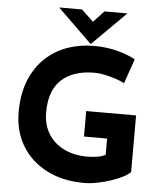

<svg xmlns="http://www.w3.org/2000/svg" viewBox="-61 -990 885 1051"><g transform="rotate(5 381.0 -464.5)"><path d="M692 -74Q679 -60 651 -45.5Q623 -31 586.5 -19Q550 -7 512 0.5Q474 8 440 8Q321 8 233 -38Q145 -84 97.5 -164Q50 -244 50 -347Q50 -448 80.5 -522.5Q111 -597 163.5 -646.5Q216 -696 284.5 -720Q353 -744 428 -744Q499 -744 558 -728.5Q617 -713 658 -690L611 -555Q593 -565 563 -575Q533 -585 502 -591.5Q471 -598 447 -598Q328 -598 264 -538.5Q200 -479 200 -360Q200 -291 231 -241Q262 -191 317.5 -164Q373 -137 444 -137Q475 -137 501 -141.5Q527 -146 545 -156V-245H418V-385H692ZM347 -937 412 -875 470 -937H596L411 -753H410L221 -937Z"/></g></svg>

Font: Reem Kufi
Style: Bold
Weight: 700
Designer: Khaled Hosny
Version: Version 1.001